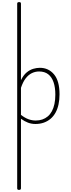

<svg xmlns="http://www.w3.org/2000/svg" viewBox="-20 -1166 675 1832"><path d="M161 646Q152 646 148 642Q144 638 144 631V-1131Q144 -1139 148.5 -1142.5Q153 -1146 163 -1146Q172 -1146 176 -1142.5Q180 -1139 180 -1131V-401Q204 -450 234.5 -475Q265 -500 297.5 -509.5Q330 -519 360 -519Q443 -519 495.5 -456.5Q548 -394 548 -266Q548 -214 538.5 -170Q529 -126 510 -91.5Q491 -57 463 -33Q435 -9 398.5 4Q362 17 318 17Q281 17 247.5 4.5Q214 -8 180 -33V631Q180 638 175.5 642Q171 646 161 646ZM180 -70Q217 -41 251.5 -28.5Q286 -16 321 -16Q355 -16 384 -26Q413 -36 436 -55.5Q459 -75 475 -104.5Q491 -134 499.5 -174Q508 -214 508 -263Q508 -332 491 -381.5Q474 -431 440 -457.5Q406 -484 353 -484Q317 -484 284.5 -468.5Q252 -453 225.5 -419Q199 -385 180 -328Z"/></svg>

Font: Playwrite BR Thin
Style: Regular
Weight: 250
Version: Version 1.003